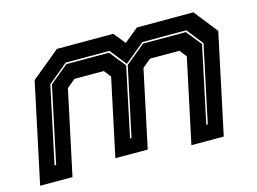

<svg xmlns="http://www.w3.org/2000/svg" viewBox="-79 -675 1085 811"><g transform="rotate(-15 464.0 -270.0)"><path d="M5 0 98 -437 223 -540H469.5L510.5 -489L573 -540H820L901 -437L808 0H666.5L745 -368L721 -398.5H592.5L555.5 -368L483.5 -30H342L414 -368L390 -398.5H262L225 -368L146.5 0ZM86 -67H93L164 -401L245 -467.5H431.5L487.5 -397L423.5 -94.5H430L494.5 -397L580.5 -467.5H767.5L820.5 -401L749.5 -67H756L827.5 -403L771.5 -474.5H579.5L492 -402.5L435.5 -474.5H244L157.5 -403Z"/></g></svg>

Font: Tourney Expanded ExtraBold
Style: Italic
Weight: 800
Width: 7
Italic angle: -12°
Designer: Tyler Finck
Foundry: Etcetera Type Co
Version: Version 1.010; ttfautohint (v1.8.3)